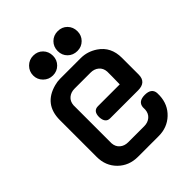

<svg xmlns="http://www.w3.org/2000/svg" viewBox="-220 -921 1048 1048"><g transform="rotate(-45 303.5 -397.5)"><path d="M71 -159V-443Q71 -565 188 -596Q210 -602 231 -602H391Q442 -602 487 -572Q551 -529 551 -444V-315Q551 -256 488 -256H272Q236 -256 234 -303Q234 -350 272 -350H440L441 -408V-448Q439 -476 420 -492Q401 -508 373 -508H249Q221 -508 202 -492Q183 -476 181 -448V-154Q183 -126 202 -110Q221 -94 249 -94H373Q401 -94 420 -110Q439 -126 441 -154V-173Q445 -213 496 -213Q547 -213 551 -173V-152Q548 -86 502.5 -43Q457 0 391 0H231Q162 0 116.5 -45Q71 -90 71 -159ZM482 -718Q482 -686 460 -664Q438 -642 406 -642Q373 -642 351 -663.5Q329 -685 329 -718Q329 -751 351 -773Q373 -795 406 -795Q439 -795 460.5 -773Q482 -751 482 -718ZM140 -718Q140 -750 162.5 -772.5Q185 -795 217 -795Q250 -795 271.5 -773Q293 -751 293 -718Q293 -686 271 -664Q249 -642 217 -642Q185 -642 162.5 -664.5Q140 -687 140 -718Z"/></g></svg>

Font: Gugi Cyrillic
Style: Regular
Weight: 400
Foundry: TAE System & Typefaces Co.
Version: Version 3.10 September 15, 2020